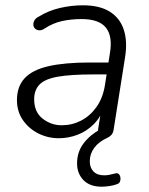

<svg xmlns="http://www.w3.org/2000/svg" viewBox="-20 -514 562 725"><path d="M364 191Q319 191 295 166Q271 141 271 103Q271 60 295.5 27.5Q320 -5 361 -27L353 -8Q351 -13 350.5 -18Q350 -23 351 -29L365 -118L374 -113Q361 -72 334 -45Q307 -18 272.5 -5Q238 8 202 8Q161 8 125 -10Q89 -28 66.5 -60.5Q44 -93 44 -136Q44 -187 73 -218.5Q102 -250 163 -264Q224 -278 319 -278H400L393 -233H333Q248 -233 199 -224.5Q150 -216 129.5 -195Q109 -174 109 -139Q109 -91 141 -66Q173 -41 213 -41Q252 -41 286 -58.5Q320 -76 344 -109.5Q368 -143 376 -191L395 -313Q406 -377 380 -409.5Q354 -442 288 -442Q249 -442 214.5 -434.5Q180 -427 148 -406Q138 -399 128.5 -399.5Q119 -400 113 -405.5Q107 -411 106 -419Q105 -427 109.5 -436Q114 -445 126 -451Q163 -474 206.5 -484Q250 -494 293 -494Q356 -494 394.5 -470Q433 -446 447.5 -401.5Q462 -357 452 -296L409 -24Q407 -12 401 -5Q395 2 386 6Q353 21 336 44Q319 67 319 95Q319 119 333 133.5Q347 148 373 148Q382 148 391 146.5Q400 145 411 142Q422 138 427.5 142.5Q433 147 434.5 155Q436 163 433.5 170.5Q431 178 423 181Q410 186 393.5 188.5Q377 191 364 191Z"/></svg>

Font: Nunito ExtraLight Light
Style: Italic
Weight: 300
Italic angle: -9°
Version: Version 3.602